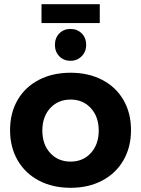

<svg xmlns="http://www.w3.org/2000/svg" viewBox="-20 -890 673 916"><path d="M605 -269Q605 -188 569 -125.5Q533 -63 467.5 -28.5Q402 6 317 6Q231 6 165.5 -28.5Q100 -63 64 -125.5Q28 -188 28 -269Q28 -351 64 -413Q100 -475 165.5 -509Q231 -543 317 -543Q402 -543 467.5 -509Q533 -475 569 -413Q605 -351 605 -269ZM182 -267Q182 -201 219.5 -160Q257 -119 317 -119Q376 -119 413.5 -160Q451 -201 451 -267Q451 -333 413.5 -374Q376 -415 317 -415Q257 -415 219.5 -374Q182 -333 182 -267ZM391 -676Q391 -643 369.5 -621.5Q348 -600 316 -600Q284 -600 263 -621.5Q242 -643 242 -676Q242 -709 263 -730.5Q284 -752 316 -752Q348 -752 369.5 -731Q391 -710 391 -676ZM178 -870H456V-780H178Z"/></svg>

Font: Gontserrat SemiBold
Style: Regular
Weight: 600
Designer: Julieta Ulanovsky
Foundry: Julieta Ulanovsky
Version: Version 6.001